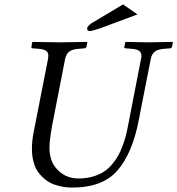

<svg xmlns="http://www.w3.org/2000/svg" viewBox="-20 -836 800 866"><path d="M385 -696Q373 -696 373 -707Q373 -718 394 -732L535 -816L600 -771L431 -708Q395 -696 385 -696ZM306 10Q286 10 266.5 7Q247 4 225.5 -3.5Q204 -11 186.5 -24.5Q169 -38 154.5 -56.5Q140 -75 132 -103Q124 -131 124 -166Q124 -198 131 -236L197 -572Q198 -579 198 -585Q198 -600 187.5 -607Q177 -614 153 -616L128 -618Q120 -618 122 -626L125 -645L128 -647Q218 -645 249 -645Q282 -645 372 -647L374 -645L370 -626Q368 -618 361 -618L336 -616Q306 -614 292.5 -603.5Q279 -593 274 -572L215 -269Q203 -201 203 -171Q203 -116 230 -81Q270 -31 334 -31Q368 -31 396.5 -39Q425 -47 446 -60Q467 -73 484 -93Q501 -113 512.5 -133Q524 -153 533.5 -179.5Q543 -206 548.5 -227.5Q554 -249 559 -277L616 -570Q618 -578 618 -584Q618 -594 613 -601Q608 -608 598.5 -611.5Q589 -615 573 -616L547 -618Q539 -618 541 -626L545 -645L547 -647Q637 -645 652 -645Q668 -645 758 -647L760 -645L756 -626Q754 -618 747 -618L722 -616Q692 -614 678 -603Q664 -592 660 -570L606 -295Q578 -147 511 -68.5Q444 10 306 10Z"/></svg>

Font: Linux Libertine O
Style: Italic
Weight: 400
Italic angle: -12°
Designer: Philipp H. Poll
Foundry: Philipp H. Poll
Version: Version 5.1.6